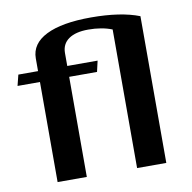

<svg xmlns="http://www.w3.org/2000/svg" viewBox="-77 -757 837 835"><g transform="rotate(-10 341.5 -340.0)"><path d="M111 -442H12L24 -490H111V-546Q111 -611 180 -645.5Q249 -680 378 -680Q509 -680 591 -648V0H462V-612Q417 -630 357 -630Q301 -630 270.5 -608.5Q240 -587 240 -547V-490H374L363 -442H240V0H111Z"/></g></svg>

Font: Fahkwang SemiBold
Style: Regular
Weight: 600
Designer: Suppakit Chalermlarp | Katatrad Co.,Ltd.
Foundry: Cadson Demak Co.,Ltd.
Version: Version 1.000; ttfautohint (v1.6)